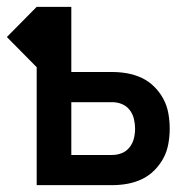

<svg xmlns="http://www.w3.org/2000/svg" viewBox="-47 -540 567 560"><path d="M60 0V-344L-27 -432L60 -520H161V-330H280Q303 -330 325 -326Q347 -322 367 -312.5Q387 -303 403 -287Q419 -271 429.5 -251.5Q440 -232 444 -209.5Q448 -187 448 -165Q448 -143 444 -120.5Q440 -98 429.5 -78.5Q419 -59 403 -43Q387 -27 367 -17.5Q347 -8 325 -4Q303 0 280 0ZM161 -88H280Q295 -88 308.5 -93.5Q322 -99 331 -110.5Q340 -122 343.5 -136Q347 -150 347 -165Q347 -179 343.5 -193.5Q340 -208 331 -219.5Q322 -231 308.5 -236.5Q295 -242 280 -242H161Z"/></svg>

Font: Zed Sans Semibold
Style: Regular
Weight: 600
Designer: Belleve Invis
Foundry: Belleve Invis
Version: Version 1.0.0; ttfautohint (v1.8.4)